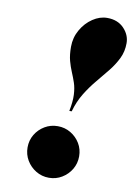

<svg xmlns="http://www.w3.org/2000/svg" viewBox="-86 -814 621 880"><g transform="rotate(10 224.0 -374.0)"><path d="M243.5 -308Q252.5 -353 251 -384.2Q249.5 -415.5 241.5 -439.2Q233.5 -463 224 -485.2Q214.5 -507.5 207.2 -534.2Q200 -561 200 -599Q200 -642 220.8 -678.2Q241.5 -714.5 274 -736.2Q306.5 -758 341 -758Q390 -758 419 -727.8Q448 -697.5 448 -659Q448 -620.5 432.5 -588.5Q417 -556.5 393 -526.2Q369 -496 342 -464Q315 -432 291.5 -394Q268 -356 254.5 -308ZM204 10Q171 10 143.8 -6.5Q116.5 -23 100.2 -50.2Q84 -77.5 84 -110.5Q84 -143.5 100.2 -170.5Q116.5 -197.5 143.8 -213.8Q171 -230 204 -230Q237 -230 264.2 -213.8Q291.5 -197.5 307.8 -170.5Q324 -143.5 324 -110.5Q324 -77.5 307.8 -50.2Q291.5 -23 264.2 -6.5Q237 10 204 10Z"/></g></svg>

Font: Bodoni Moda Black
Style: Italic
Weight: 900
Italic angle: -13°
Version: Version 2.005